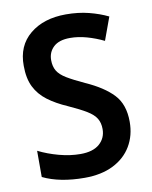

<svg xmlns="http://www.w3.org/2000/svg" viewBox="-83 -786 678 858"><g transform="rotate(-10 256.0 -357.0)"><path d="M473 -202Q473 -140 444.5 -92Q416 -44 362 -17Q308 10 232 10Q119 10 43 -27V-146Q85 -125 135 -111.5Q185 -98 232 -98Q289 -98 318.5 -124Q348 -150 348 -191Q348 -219 336 -239Q324 -259 294.5 -277Q265 -295 214 -318Q161 -341 124.5 -368.5Q88 -396 69 -434.5Q50 -473 50 -530Q49 -621 111.5 -672.5Q174 -724 275 -724Q331 -724 378.5 -712Q426 -700 465 -681L427 -577Q390 -595 351 -606Q312 -617 275 -617Q225 -617 200 -593.5Q175 -570 175 -534Q175 -505 187 -485Q199 -465 228 -447.5Q257 -430 307 -407Q388 -371 430.5 -326Q473 -281 473 -202Z"/></g></svg>

Font: Noto Sans Lao SemiCondensed SemiBold
Style: Regular
Weight: 600
Width: 4
Designer: Monotype Design Team
Foundry: Monotype Imaging Inc.
Version: Version 2.003; ttfautohint (v1.8.4.7-5d5b)